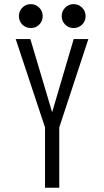

<svg xmlns="http://www.w3.org/2000/svg" viewBox="-20 -884 490 904"><path d="M164.8 -768.2Q148.5 -752 125 -752Q101.5 -752 85.2 -768.2Q69 -784.5 69 -808Q69 -831.5 85.2 -848Q101.5 -864.5 125 -864.5Q148.5 -864.5 164.8 -848Q181 -831.5 181 -808Q181 -784.5 164.8 -768.2ZM366.5 -768.2Q350 -752 326.5 -752Q303 -752 286.8 -768.2Q270.5 -784.5 270.5 -808Q270.5 -831.5 286.8 -848Q303 -864.5 326.5 -864.5Q350 -864.5 366.5 -848Q383 -831.5 383 -808Q383 -784.5 366.5 -768.2ZM192 0V-284L54 -700H123L225.5 -355.5L327 -700H396L259 -284V0Z"/></svg>

Font: League Mono Condensed Light
Style: Regular
Weight: 300
Width: 1
Designer: Tyler Finck
Foundry: The League of Moveable Type / Tyler Finck
Version: Version 2.210